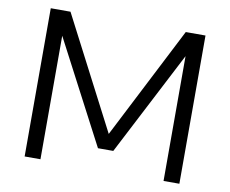

<svg xmlns="http://www.w3.org/2000/svg" viewBox="-80 -842 1132 944"><g transform="rotate(10 486.0 -370.0)"><path d="M99.5 0V-740H198L487.5 -181L773.5 -740H872V0H793V-623L524 -102.5H447.5L178.5 -616.5V0Z"/></g></svg>

Font: Encode Sans Expanded
Style: Regular
Weight: 400
Width: 7
Designer: Multiple Designers
Foundry: Impallari Type
Version: Version 3.000; ttfautohint (v1.8.3) -l 8 -r 50 -G 200 -x 14 